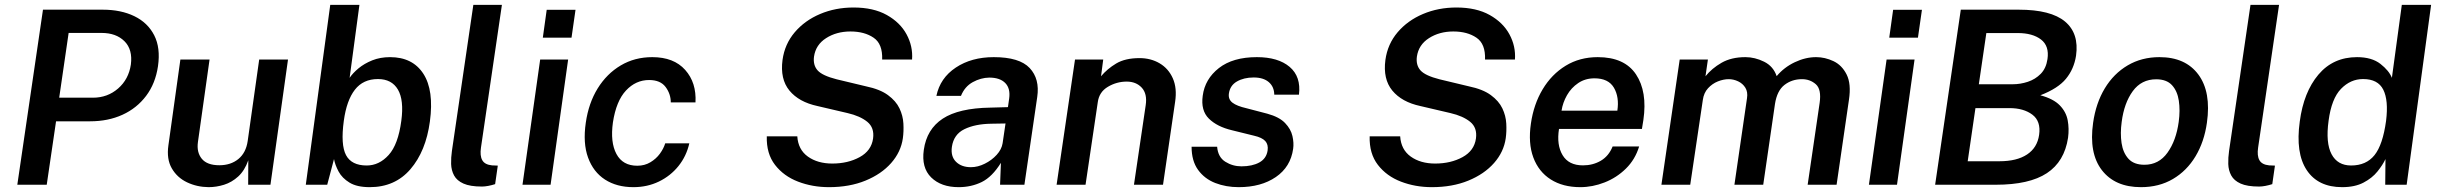

<svg xmlns="http://www.w3.org/2000/svg" viewBox="-20 -763 10066 793"><path d="M51.5 0 157.5 -723H404.5Q479.5 -723 534.8 -696.2Q590 -669.5 616.8 -617.5Q643.5 -565.5 632.5 -489.5Q622 -418 583.5 -367Q545 -316 485.8 -289Q426.5 -262 352.5 -262H211.5L173 0ZM224.5 -359.5H364Q424 -359.5 467.8 -397.5Q511.5 -435.5 520.5 -496.5Q528.5 -558.5 494 -592.8Q459.5 -627 399.5 -627H263.5Z M841.5 10Q793.5 9.5 752.5 -10Q711.5 -29.5 689.5 -67.8Q667.5 -106 675.5 -162.5L725 -517H845.5L797.5 -176.5Q791.5 -134 813.5 -107.2Q835.5 -80.5 886 -80.5Q933 -80.5 964.5 -106.2Q996 -132 1003 -180.5L1050.5 -517H1169.5L1097 0H1005L1005.5 -101Q990.5 -58.5 964 -34.2Q937.5 -10 905.5 0Q873.5 10 841.5 10Z M1507 10Q1454 10 1423.5 -8.8Q1393 -27.5 1378.5 -54.5Q1364 -81.5 1359.5 -106L1331.5 0H1243L1344 -743H1464.5L1424 -441.5Q1437 -461 1460.8 -480.8Q1484.5 -500.5 1517.5 -513.8Q1550.5 -527 1591 -527Q1684 -527 1728.5 -458.5Q1773 -390 1755.5 -261Q1739 -138.5 1675.2 -64.2Q1611.5 10 1507 10ZM1494.5 -79.5Q1546 -79.5 1585.2 -122.8Q1624.5 -166 1637.5 -264Q1649 -349.5 1623.5 -393Q1598 -436.5 1541 -436.5Q1480 -436.5 1445.8 -392.5Q1411.5 -348.5 1400 -264Q1386.5 -165 1409.2 -122.2Q1432 -79.5 1494.5 -79.5Z M1970.5 7.5Q1921.5 7.5 1894.2 -4.8Q1867 -17 1855.5 -38.2Q1844 -59.5 1843.2 -85.8Q1842.5 -112 1846.5 -139.5L1935 -743H2053L1966.5 -153.5Q1961.5 -120 1971.8 -101.5Q1982 -83 2012 -80L2036 -79L2025 -2.5Q2011 2 1996.5 4.8Q1982 7.5 1970.5 7.5Z M2222 -607.5 2238 -722.5H2357L2340.5 -607.5ZM2138 0 2211 -517H2326.5L2254 0Z M2596 10Q2527.5 10 2479 -21.2Q2430.5 -52.5 2408.8 -112.2Q2387 -172 2399.5 -256.5Q2411 -337 2448.5 -397.8Q2486 -458.5 2543.8 -492.8Q2601.5 -527 2674 -527Q2763 -527 2810 -474.2Q2857 -421.5 2852.5 -340H2750.5Q2750.5 -375 2729 -403.8Q2707.5 -432.5 2661 -432.5Q2606 -432.5 2565.5 -389.2Q2525 -346 2511.5 -257.5Q2500 -175.5 2526 -127Q2552 -78.5 2612 -78.5Q2642.5 -78.5 2666.2 -92.8Q2690 -107 2705.5 -128.2Q2721 -149.5 2727.5 -171H2827Q2815 -118 2782.2 -77.2Q2749.5 -36.5 2701.5 -13.2Q2653.5 10 2596 10Z M3404 10Q3335.5 10 3276.2 -12.8Q3217 -35.5 3181 -82Q3145 -128.5 3147 -200H3273Q3276.5 -145 3316.8 -116.2Q3357 -87.5 3417.5 -87.5Q3482 -87.5 3530.5 -114Q3579 -140.5 3586 -191Q3592 -235.5 3562.2 -259.8Q3532.5 -284 3480.5 -296L3356.5 -325Q3279.5 -341.5 3240.5 -389Q3201.5 -436.5 3212 -515.5Q3221 -581 3262.5 -629.8Q3304 -678.5 3367.2 -705.2Q3430.5 -732 3505.5 -732Q3587.5 -732 3642.8 -701Q3698 -670 3724.5 -620.8Q3751 -571.5 3747 -517H3623.5Q3626 -581.5 3588.2 -607.2Q3550.5 -633 3492.5 -633Q3435 -633 3392 -605.5Q3349 -578 3342 -529Q3337.5 -494 3357 -472.2Q3376.5 -450.5 3435.5 -435.5L3556.5 -406.5Q3614.5 -394.5 3647.5 -370.2Q3680.5 -346 3695 -315.5Q3709.5 -285 3711.2 -252.8Q3713 -220.5 3709 -192Q3701 -135.5 3660.8 -89.8Q3620.5 -44 3554.5 -17Q3488.5 10 3404 10Z M3939.5 10Q3867 10 3826 -30.2Q3785 -70.5 3795.5 -144Q3807.5 -229.5 3873.8 -273Q3940 -316.5 4070.5 -318.5L4143 -320.5L4148 -355.5Q4154 -397.5 4132 -420Q4110 -442.5 4066 -442.5Q4031 -442 3997.8 -423.8Q3964.5 -405.5 3949 -367H3847.5Q3863 -441 3927.8 -484Q3992.5 -527 4084.5 -527Q4190.5 -527 4232.8 -482Q4275 -437 4264 -362.5L4211 0H4110.5L4114 -90.5Q4078 -32.5 4034.8 -11.2Q3991.5 10 3939.5 10ZM3990 -72.5Q4018.5 -72.5 4047.2 -86.8Q4076 -101 4096.5 -123.5Q4117 -146 4121 -171.5L4133 -253L4073.5 -252Q4007.5 -251 3963.2 -229.5Q3919 -208 3911.5 -156.5Q3906 -117 3928.5 -94.8Q3951 -72.5 3990 -72.5Z M4344 0 4420 -517H4536.5L4527.5 -448Q4553 -478.5 4590.2 -500.8Q4627.5 -523 4686.5 -523Q4733 -523 4769.5 -501.5Q4806 -480 4824 -439.5Q4842 -399 4833.5 -342.5L4783.5 0H4663.5L4712 -328.5Q4719 -375.5 4695.8 -400.8Q4672.5 -426 4633.5 -426Q4592 -426 4555.8 -404.5Q4519.5 -383 4514 -340.5L4463.5 0Z M5096 10Q5043.5 10 4999.2 -7.2Q4955 -24.5 4928.2 -61.5Q4901.5 -98.5 4901.5 -157H5007Q5010.5 -114 5040.8 -95Q5071 -76 5107.5 -76Q5152 -76 5181.2 -92Q5210.5 -108 5215.5 -141.5Q5219 -166 5205.8 -180.5Q5192.5 -195 5159.5 -202.5L5068.5 -225Q5007 -239.5 4973 -273Q4939 -306.5 4947.5 -367.5Q4956.5 -436.5 5014.2 -481.8Q5072 -527 5171 -527Q5259 -527 5306.5 -486.8Q5354 -446.5 5345 -372H5243Q5242.5 -405 5220.2 -424Q5198 -443 5158 -443Q5117.5 -443 5088.8 -426.5Q5060 -410 5055.5 -376Q5052.5 -352.5 5070.5 -338.8Q5088.5 -325 5128 -316L5214 -293.5Q5263.5 -280 5287.5 -255Q5311.5 -230 5318 -201.2Q5324.5 -172.5 5321 -148.5Q5310.5 -73.5 5249.5 -31.8Q5188.5 10 5096 10Z M5894 10Q5825.5 10 5766.2 -12.8Q5707 -35.5 5671 -82Q5635 -128.5 5637 -200H5763Q5766.5 -145 5806.8 -116.2Q5847 -87.5 5907.5 -87.5Q5972 -87.5 6020.5 -114Q6069 -140.5 6076 -191Q6082 -235.5 6052.2 -259.8Q6022.5 -284 5970.5 -296L5846.5 -325Q5769.5 -341.5 5730.5 -389Q5691.5 -436.5 5702 -515.5Q5711 -581 5752.5 -629.8Q5794 -678.5 5857.2 -705.2Q5920.5 -732 5995.5 -732Q6077.5 -732 6132.8 -701Q6188 -670 6214.5 -620.8Q6241 -571.5 6237 -517H6113.5Q6116 -581.5 6078.2 -607.2Q6040.5 -633 5982.5 -633Q5925 -633 5882 -605.5Q5839 -578 5832 -529Q5827.5 -494 5847 -472.2Q5866.5 -450.5 5925.5 -435.5L6046.5 -406.5Q6104.5 -394.5 6137.5 -370.2Q6170.5 -346 6185 -315.5Q6199.5 -285 6201.2 -252.8Q6203 -220.5 6199 -192Q6191 -135.5 6150.8 -89.8Q6110.5 -44 6044.5 -17Q5978.5 10 5894 10Z M6507 10Q6435 10 6385 -21.8Q6335 -53.5 6313 -112.5Q6291 -171.5 6303 -253Q6314.5 -332.5 6351.5 -394.2Q6388.5 -456 6446.5 -491.5Q6504.5 -527 6579 -527Q6689.5 -527 6737 -455.8Q6784.5 -384.5 6767.5 -267.5L6761.5 -230.5H6419Q6408.5 -164.5 6433.8 -122.2Q6459 -80 6518 -80Q6559 -80 6591.8 -99.2Q6624.5 -118.5 6640.5 -158H6750Q6733.5 -104 6695.2 -66.5Q6657 -29 6607.2 -9.5Q6557.5 10 6507 10ZM6429.5 -306H6660Q6668.5 -362 6645.8 -400.8Q6623 -439.5 6565.5 -439.5Q6527.5 -439.5 6498.5 -420Q6469.5 -400.5 6452 -369.8Q6434.5 -339 6429.5 -306Z M6842 0 6917.5 -517H7034L7024 -448Q7050 -480.5 7090.5 -503.8Q7131 -527 7189 -527Q7228 -527 7266 -508.2Q7304 -489.5 7318 -448.5Q7348.5 -485 7392.8 -506Q7437 -527 7481 -527Q7517.5 -527 7552.5 -510.5Q7587.5 -494 7607 -455.2Q7626.5 -416.5 7616.5 -350.5L7565.5 0H7446L7495.5 -338Q7503.5 -394 7479.8 -415Q7456 -436 7422.5 -436Q7381 -436 7350.2 -412.2Q7319.5 -388.5 7311 -333.5L7262.5 0H7143.5L7195.5 -357.5Q7199.5 -383 7188.8 -400.5Q7178 -418 7159 -427Q7140 -436 7120 -436Q7098.5 -436 7075.2 -426.8Q7052 -417.5 7034.5 -398.5Q7017 -379.5 7013 -350L6961 0Z M7783 -607.5 7799 -722.5H7918L7901.5 -607.5ZM7699 0 7772 -517H7887.5L7815 0Z M7972.5 0 8078.5 -723H8318Q8450.5 -723 8509 -674Q8567.5 -625 8554.5 -533Q8546 -478 8513 -437.8Q8480 -397.5 8407 -369.5Q8461 -355 8487.2 -328Q8513.5 -301 8520 -266.2Q8526.5 -231.5 8521.5 -194Q8506.5 -95.5 8434 -47.8Q8361.5 0 8223 0ZM8153 -415H8293Q8324.5 -415 8355.5 -425.2Q8386.5 -435.5 8408.8 -458.2Q8431 -481 8436.5 -519Q8444.5 -573 8409.8 -599.8Q8375 -626.5 8313.5 -626.5H8184ZM8107 -97H8238Q8310 -97 8352.2 -125Q8394.5 -153 8402 -206Q8410 -262.5 8374 -289.5Q8338 -316.5 8279.5 -316.5H8139Z M8822.5 10Q8715.5 10 8661.2 -60.2Q8607 -130.5 8625 -256Q8636.5 -337 8673.2 -398Q8710 -459 8767.8 -493Q8825.5 -527 8899 -527Q9006.5 -527 9059.8 -455Q9113 -383 9095 -256Q9084 -177.5 9048 -117.5Q9012 -57.5 8954.8 -23.8Q8897.5 10 8822.5 10ZM8837 -82.5Q8896.5 -82.5 8932.2 -132.5Q8968 -182.5 8978.5 -259.5Q8985 -307 8979 -347Q8973 -387 8950.8 -411.2Q8928.5 -435.5 8885.5 -435.5Q8824.5 -435.5 8788.8 -386.5Q8753 -337.5 8743 -259.5Q8736.5 -212.5 8742.5 -172.2Q8748.5 -132 8771 -107.2Q8793.5 -82.5 8837 -82.5Z M9310.5 7.5Q9261.5 7.5 9234.2 -4.8Q9207 -17 9195.5 -38.2Q9184 -59.5 9183.2 -85.8Q9182.5 -112 9186.5 -139.5L9275 -743H9393L9306.5 -153.5Q9301.5 -120 9311.8 -101.5Q9322 -83 9352 -80L9376 -79L9365 -2.5Q9351 2 9336.5 4.8Q9322 7.5 9310.5 7.5Z M9653.5 10Q9554 10 9507.2 -60.5Q9460.5 -131 9478.5 -261Q9494.5 -382.5 9555.5 -454.8Q9616.5 -527 9715 -527Q9776 -527 9811.8 -499Q9847.5 -471 9859 -441.5L9900 -743H10021L9920 0H9831.5L9832.5 -106Q9821 -81.5 9799.2 -54.5Q9777.5 -27.5 9741.8 -8.8Q9706 10 9653.5 10ZM9690.5 -79.5Q9753 -79.5 9787.2 -122.2Q9821.5 -165 9835 -264Q9845.5 -348.5 9823.5 -392.5Q9801.5 -436.5 9740 -436.5Q9688 -436.5 9648.8 -396Q9609.5 -355.5 9597.5 -264Q9585 -173 9609.8 -126.2Q9634.5 -79.5 9690.5 -79.5Z"/></svg>

Font: Public Sans SemiBold
Style: Italic
Weight: 600
Italic angle: -8°
Designer: The Public Sans project authors (U.S. Web Design System). Libre Franklin designed by Pablo Impallari and Rodrigo Fuenzal
Version: Version 1.007; ttfautohint (v1.8.1) -l 8 -r 50 -G 200 -x 14 